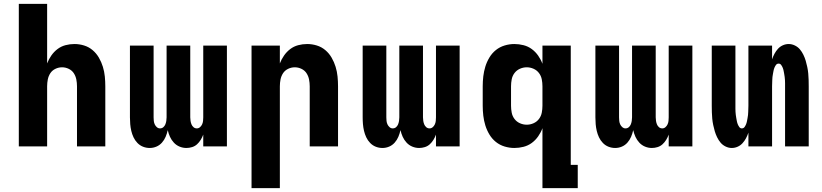

<svg xmlns="http://www.w3.org/2000/svg" viewBox="-20 -755 4240 990"><path d="M77 0V-735H223V-428Q231 -449 244.5 -468.5Q258 -488 276.5 -502Q295 -516 317.5 -522Q340 -528 364 -528Q389 -528 413.5 -520.5Q438 -513 457.5 -496.5Q477 -480 490 -457.5Q503 -435 510.5 -410.5Q518 -386 520.5 -360.5Q523 -335 523 -310V0H377V-310Q377 -328 373.5 -345.5Q370 -363 360.5 -377.5Q351 -392 334.5 -400Q318 -408 300 -408Q282 -408 265.5 -400Q249 -392 239.5 -377.5Q230 -363 226.5 -345.5Q223 -328 223 -310V0Z M752 8Q734 8 717.5 1.5Q701 -5 688.5 -18Q676 -31 668.5 -47Q661 -63 657 -80Q653 -97 651.5 -114.5Q650 -132 650 -150V-520H772V-150Q772 -141 773 -131.5Q774 -122 778 -113.5Q782 -105 789 -99Q796 -93 805 -93Q815 -93 822 -99Q829 -105 832.5 -113.5Q836 -122 837.5 -131.5Q839 -141 839 -150V-520H961V-150Q961 -141 962.5 -131.5Q964 -122 967.5 -113.5Q971 -105 978 -99Q985 -93 995 -93Q1004 -93 1011 -99Q1018 -105 1022 -113.5Q1026 -122 1027 -131.5Q1028 -141 1028 -150V-520H1150V0H1028V-61Q1023 -47 1015 -34Q1007 -21 996 -11Q985 -1 970.5 3.5Q956 8 941 8Q923 8 906 1Q889 -6 876.5 -19.5Q864 -33 856.5 -49.5Q849 -66 845 -84Q841 -66 834 -49.5Q827 -33 815 -19.5Q803 -6 786.5 1Q770 8 752 8Z M1277 215V-520H1423V-428Q1431 -449 1444.5 -468.5Q1458 -488 1476.5 -502Q1495 -516 1517.5 -522Q1540 -528 1564 -528Q1589 -528 1613.5 -520.5Q1638 -513 1657.5 -496.5Q1677 -480 1690 -457.5Q1703 -435 1710.5 -410.5Q1718 -386 1720.5 -360.5Q1723 -335 1723 -310V0H1577V-310Q1577 -328 1573.5 -345.5Q1570 -363 1560.5 -377.5Q1551 -392 1534.5 -400Q1518 -408 1500 -408Q1482 -408 1465.5 -400Q1449 -392 1439.5 -377.5Q1430 -363 1426.5 -345.5Q1423 -328 1423 -310V215Z M1952 8Q1934 8 1917.5 1.5Q1901 -5 1888.5 -18Q1876 -31 1868.5 -47Q1861 -63 1857 -80Q1853 -97 1851.5 -114.5Q1850 -132 1850 -150V-520H1972V-150Q1972 -141 1973 -131.5Q1974 -122 1978 -113.5Q1982 -105 1989 -99Q1996 -93 2005 -93Q2015 -93 2022 -99Q2029 -105 2032.5 -113.5Q2036 -122 2037.5 -131.5Q2039 -141 2039 -150V-520H2161V-150Q2161 -141 2162.5 -131.5Q2164 -122 2167.5 -113.5Q2171 -105 2178 -99Q2185 -93 2195 -93Q2204 -93 2211 -99Q2218 -105 2222 -113.5Q2226 -122 2227 -131.5Q2228 -141 2228 -150V-520H2350V0H2228V-61Q2223 -47 2215 -34Q2207 -21 2196 -11Q2185 -1 2170.5 3.5Q2156 8 2141 8Q2123 8 2106 1Q2089 -6 2076.5 -19.5Q2064 -33 2056.5 -49.5Q2049 -66 2045 -84Q2041 -66 2034 -49.5Q2027 -33 2015 -19.5Q2003 -6 1986.5 1Q1970 8 1952 8Z M2696 -112Q2714 -112 2731 -119.5Q2748 -127 2759 -141.5Q2770 -156 2773.5 -174Q2777 -192 2777 -210V-310Q2777 -328 2773.5 -346Q2770 -364 2759 -378.5Q2748 -393 2731 -400.5Q2714 -408 2696 -408Q2678 -408 2661 -400.5Q2644 -393 2633 -378.5Q2622 -364 2618.5 -346Q2615 -328 2615 -310V-210Q2615 -192 2618.5 -174Q2622 -156 2633 -141.5Q2644 -127 2661 -119.5Q2678 -112 2696 -112ZM2777 215V-94Q2769 -72 2755 -52Q2741 -32 2722 -18Q2703 -4 2679.5 2Q2656 8 2632 8Q2607 8 2582 0.5Q2557 -7 2537 -23Q2517 -39 2503.5 -61.5Q2490 -84 2482.5 -108.5Q2475 -133 2472 -158.5Q2469 -184 2469 -210V-310Q2469 -336 2472 -361.5Q2475 -387 2482.5 -411.5Q2490 -436 2503.5 -458.5Q2517 -481 2537 -497Q2557 -513 2582 -520.5Q2607 -528 2632 -528Q2656 -528 2679.5 -522Q2703 -516 2722 -502Q2741 -488 2755 -468Q2769 -448 2777 -426V-520H2923V95H2959V215Z M3152 8Q3134 8 3117.5 1.5Q3101 -5 3088.5 -18Q3076 -31 3068.5 -47Q3061 -63 3057 -80Q3053 -97 3051.5 -114.5Q3050 -132 3050 -150V-520H3172V-150Q3172 -141 3173 -131.5Q3174 -122 3178 -113.5Q3182 -105 3189 -99Q3196 -93 3205 -93Q3215 -93 3222 -99Q3229 -105 3232.5 -113.5Q3236 -122 3237.5 -131.5Q3239 -141 3239 -150V-520H3361V-150Q3361 -141 3362.5 -131.5Q3364 -122 3367.5 -113.5Q3371 -105 3378 -99Q3385 -93 3395 -93Q3404 -93 3411 -99Q3418 -105 3422 -113.5Q3426 -122 3427 -131.5Q3428 -141 3428 -150V-520H3550V0H3428V-61Q3423 -47 3415 -34Q3407 -21 3396 -11Q3385 -1 3370.5 3.5Q3356 8 3341 8Q3323 8 3306 1Q3289 -6 3276.5 -19.5Q3264 -33 3256.5 -49.5Q3249 -66 3245 -84Q3241 -66 3234 -49.5Q3227 -33 3215 -19.5Q3203 -6 3186.5 1Q3170 8 3152 8Z M3753 8Q3737 8 3721.5 0.5Q3706 -7 3695.5 -19.5Q3685 -32 3677.5 -47.5Q3670 -63 3665.5 -78.5Q3661 -94 3657.5 -110.5Q3654 -127 3652.5 -143.5Q3651 -160 3650.5 -176.5Q3650 -193 3650 -210V-520H3772V-210Q3772 -202 3772 -194Q3772 -186 3772.5 -178Q3773 -170 3774 -162Q3775 -154 3776.5 -146Q3778 -138 3779.5 -130Q3781 -122 3784 -114.5Q3787 -107 3792 -100Q3797 -93 3805 -93Q3814 -93 3819 -100Q3824 -107 3827 -114.5Q3830 -122 3831.5 -130Q3833 -138 3834.5 -146Q3836 -154 3837 -162Q3838 -170 3838 -178Q3838 -186 3838.5 -194Q3839 -202 3839 -210V-520H3961V-449Q3966 -464 3973.5 -478Q3981 -492 3991.5 -503.5Q4002 -515 4016.5 -521.5Q4031 -528 4047 -528Q4063 -528 4078.5 -520.5Q4094 -513 4104.5 -500.5Q4115 -488 4122.5 -472.5Q4130 -457 4134.5 -441.5Q4139 -426 4142.5 -409.5Q4146 -393 4147.5 -376.5Q4149 -360 4149.5 -343.5Q4150 -327 4150 -310V0H4028V-310Q4028 -318 4028 -326Q4028 -334 4027.5 -342Q4027 -350 4026 -358Q4025 -366 4023.5 -374Q4022 -382 4020.5 -390Q4019 -398 4016 -405.5Q4013 -413 4008 -420Q4003 -427 3995 -427Q3986 -427 3981 -420Q3976 -413 3973 -405.5Q3970 -398 3968.5 -390Q3967 -382 3965.5 -374Q3964 -366 3963 -358Q3962 -350 3962 -342Q3962 -334 3961.5 -326Q3961 -318 3961 -310V0H3839V-71Q3834 -56 3826.5 -42Q3819 -28 3808.5 -16.5Q3798 -5 3783.5 1.5Q3769 8 3753 8Z"/></svg>

Font: Iosevka Heavy Extended
Style: Regular
Weight: 900
Width: 7
Monospace: yes
Designer: Belleve Invis
Foundry: Belleve Invis
Version: Version 32.5.0; ttfautohint (v1.8.4)